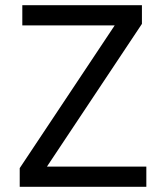

<svg xmlns="http://www.w3.org/2000/svg" viewBox="-20 -720 640 740"><path d="M56 0H544V-78H161L527 -628V-700H66V-622H422L56 -72Z"/></svg>

Font: CommitMono
Style: 400Regular
Weight: 400
Monospace: yes
Designer: Eigil Nikolajsen
Foundry: Eigil Nikolajsen
Version: Version 1.143